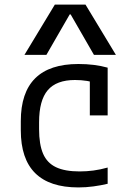

<svg xmlns="http://www.w3.org/2000/svg" viewBox="-20 -810 590 840"><path d="M323 10Q71 10 71 -240V-280Q71 -530 323 -530Q394 -530 451 -514V-305H373V-502L409 -444Q386 -452 360.5 -456Q335 -460 308 -460Q227 -460 189 -415.5Q151 -371 151 -275V-245Q151 -178 168.5 -137.5Q186 -97 225 -78.5Q264 -60 328 -60Q359 -60 389 -64Q419 -68 451 -77V-6Q422 1 389 5.5Q356 10 323 10ZM87 -570 220 -790H354L487 -570H391L289 -747H285L183 -570Z"/></svg>

Font: M PLUS Code Latin SemiExpanded
Style: Regular
Weight: 400
Width: 6
Designer: Coji Morishita
Foundry: UNDERFOREST DESIGN
Version: Version 1.002; ttfautohint (v1.8.3)